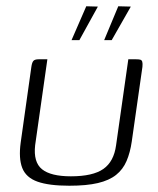

<svg xmlns="http://www.w3.org/2000/svg" viewBox="-20 -588 504 612"><path d="M131 -399 92 -125Q86 -71 114 -48.5Q142 -26 206 -26Q276 -26 309.5 -49.5Q343 -73 350 -125L389 -399Q390 -399 393.5 -399Q397 -399 401 -399Q405 -399 409 -399Q413 -399 414 -399Q424 -399 428 -397.5Q432 -396 433.5 -391Q435 -386 434 -375L400 -137Q395 -102 383.5 -75Q372 -48 350 -30.5Q328 -13 292 -4.5Q256 4 201 4Q136 4 99.5 -9Q63 -22 51 -52.5Q39 -83 46 -134L80 -375Q82 -389 86.5 -394Q91 -399 103 -399Q111 -399 117 -399Q123 -399 131 -399ZM312 -460 357 -568 397 -567 336 -460ZM208 -460 255 -568 292 -567 233 -460Z"/></svg>

Font: Genos Light
Style: Italic
Weight: 300
Italic angle: -8°
Designer: Robert E. Leuschke
Foundry: Robert E. Leuschke
Version: Version 1.010